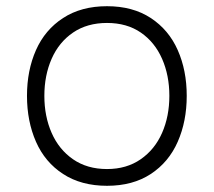

<svg xmlns="http://www.w3.org/2000/svg" viewBox="-20 -582 689 619"><path d="M67 -273Q67 -355 96 -420.5Q125 -486 183.5 -524Q242 -562 325 -562Q408 -562 466 -524Q524 -486 553 -420.5Q582 -355 582 -273Q582 -191 553 -125Q524 -59 466 -21Q408 17 325 17Q242 17 183.5 -21Q125 -59 96 -125Q67 -191 67 -273ZM526 -273Q526 -339 502.5 -392.5Q479 -446 434 -477Q389 -508 325 -508Q261 -508 215.5 -477Q170 -446 146.5 -392.5Q123 -339 123 -273Q123 -207 146.5 -153.5Q170 -100 215.5 -68.5Q261 -37 325 -37Q388 -37 433.5 -68.5Q479 -100 502.5 -153.5Q526 -207 526 -273Z"/></svg>

Font: Biryani ExtraLight
Style: Regular
Weight: 275
Designer: Dan Reynolds and Mathieu Reguer
Foundry: Dan Reynolds and Mathieu Reguer
Version: Version 1.004; ttfautohint (v1.1) -l 5 -r 5 -G 72 -x 0 -D la